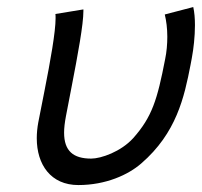

<svg xmlns="http://www.w3.org/2000/svg" viewBox="-20 -531 582 553"><path d="M90.3 -178.7C87.4 -163.1 85.9 -147.5 85.9 -132.8C85.9 -56.6 126.5 2 205.6 2C285.2 2 349.6 -27.8 386.7 -60.1C488.3 -147.9 510.7 -251 528.8 -344.2C529.8 -350.1 531.2 -356.4 532.2 -362.3C532.7 -364.3 532.7 -366.2 533.2 -368.2C537.1 -388.7 541.5 -424.8 541.5 -458.5C541.5 -477.5 540 -496.1 536.6 -510.7L454.6 -489.3C459 -471.2 461.9 -449.2 461.9 -425.3C461.9 -404.3 460 -381.3 455.6 -360.4C433.1 -244.1 418 -194.3 363.8 -133.3C328.6 -94.2 271 -74.2 242.7 -74.2C190.9 -74.2 164.6 -96.2 164.6 -148.9C164.6 -162.6 166.5 -178.2 169.9 -196.3C175.3 -224.1 180.7 -252.4 186 -279.8C204.6 -375.5 220.2 -460.9 220.2 -499V-503.9L139.6 -490.7C140.1 -487.3 140.1 -483.4 140.1 -478.5C140.1 -439.5 125.5 -356.9 107.9 -268.1C102.1 -238.8 96.2 -208 90.3 -178.7Z"/></svg>

Font: Fantasque Sans Mono
Style: RegItalic
Weight: 400
Italic angle: -11°
Monospace: yes
Designer: Jany Belluz
Version: Version 1.6.3